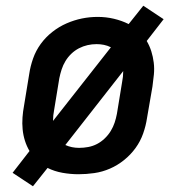

<svg xmlns="http://www.w3.org/2000/svg" viewBox="-20 -600 640 670"><path d="M95 50 24 3 83 -73Q73 -90 67 -109Q61 -128 59 -148.5Q57 -169 58.5 -190Q60 -211 64 -232L82 -342Q86 -369 95.5 -396Q105 -423 122 -446.5Q139 -470 162.5 -488.5Q186 -507 212.5 -518.5Q239 -530 266 -535.5Q293 -541 321 -541Q350 -541 377.5 -534.5Q405 -528 429 -516L480 -580L551 -533L492 -457Q502 -440 508 -421Q514 -402 516.5 -381.5Q519 -361 517 -340Q515 -319 512 -298L493 -188Q489 -161 479.5 -134Q470 -107 453 -83.5Q436 -60 413 -41.5Q390 -23 363.5 -11.5Q337 0 309 4Q281 8 254 8Q226 8 198 3Q170 -2 146 -14ZM165 -178 367 -435Q355 -441 342.5 -443.5Q330 -446 317 -446Q301 -446 285.5 -442.5Q270 -439 255.5 -431.5Q241 -424 229 -412.5Q217 -401 208.5 -387Q200 -373 195 -357.5Q190 -342 187 -327L169 -217Q167 -207 166 -197.5Q165 -188 165 -178ZM256 -84Q272 -84 288 -87Q304 -90 318.5 -97.5Q333 -105 345.5 -117Q358 -129 366.5 -143Q375 -157 380 -172Q385 -187 388 -203L406 -313Q408 -323 409 -332.5Q410 -342 410 -352L208 -94Q219 -89 231 -86.5Q243 -84 256 -84Q256 -84 256 -84Q256 -84 256 -84Z"/></svg>

Font: Iosevka Slab SmBdExObl
Style: Regular
Weight: 600
Width: 7
Italic angle: -9°
Monospace: yes
Designer: Belleve Invis
Foundry: Belleve Invis
Version: Version 11.1.0; ttfautohint (v1.8.3)